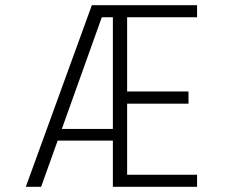

<svg xmlns="http://www.w3.org/2000/svg" viewBox="-20 -720 890 740"><path d="M415 0V-653.5H342L359 -700H739.5V-653.5H470V-367.5H706.5V-320.5H470V-46.5H739.5V0ZM188.5 -178 205.5 -223H436.5L430.5 -178ZM79.5 0 334 -700H389L138.5 0Z"/></svg>

Font: Trispace Thin ExtraLight
Style: Regular
Weight: 250
Version: Version 1.210